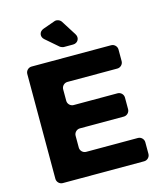

<svg xmlns="http://www.w3.org/2000/svg" viewBox="-132 -1018 939 1114"><g transform="rotate(-15 337.0 -461.0)"><path d="M400 -815 343 -905C335 -918 316 -925 302 -920L229 -894C201 -884 196 -853 217 -835L292 -770C296 -766 310 -761 315 -761H371C400 -761 416 -790 400 -815ZM618 -595V-665C618 -684 602 -700 583 -700H105C86 -700 70 -684 70 -665V-35C70 -16 86 0 105 0H594C613 0 629 -16 629 -35V-105C629 -124 613 -140 594 -140H283C264 -140 248 -156 248 -175V-246C248 -265 264 -281 283 -281H547C566 -281 582 -297 582 -316V-386C582 -405 566 -421 547 -421H283C264 -421 248 -437 248 -456V-525C248 -544 264 -560 283 -560H583C602 -560 618 -576 618 -595Z"/></g></svg>

Font: Trueno
Style: RoundBd
Weight: 700
Designer: Julieta Ulanovsky, Jasper
Foundry: Julieta Ulanovsky, Cannot Into Space Fonts
Version: Version 3.001